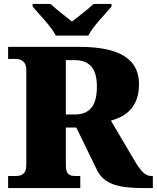

<svg xmlns="http://www.w3.org/2000/svg" viewBox="-20 -951 793 971"><path d="M262 -771H427C448 -816 513 -880 544 -918V-931H453C432 -910 374 -865 344 -842C314 -865 257 -910 236 -931H145V-918C176 -880 241 -816 262 -771ZM21 0H386V-61H362C333 -61 313 -67 313 -116V-306H366L471 -90C508 -15 590 0 706 0H753V-61H746C713 -61 691 -86 655 -148L541 -341C618 -362 683 -410 683 -525C683 -638 606 -714 382 -714H21V-653H59C79 -653 113 -646 113 -597V-116C113 -67 84 -61 59 -61H21ZM358 -372H313V-647H356C430 -647 470 -609 470 -513C470 -419 436 -372 358 -372Z"/></svg>

Font: Noto Serif Lao Black
Style: Regular
Weight: 900
Designer: Monotype Design Team
Foundry: Monotype Imaging Inc.
Version: Version 2.003